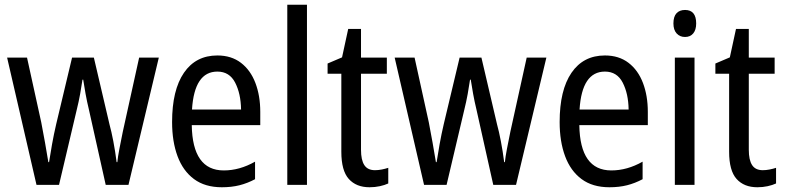

<svg xmlns="http://www.w3.org/2000/svg" viewBox="-20 -780 3311 810"><path d="M355 -318Q347 -351 341 -384Q335 -417 331 -444H328Q324 -416 318 -383Q312 -350 304 -318L229 0H134L10 -537H94L154 -264Q162 -222 170 -178Q178 -134 184 -96H187Q192 -129 199.5 -171Q207 -213 217 -256L284 -537H376L442 -255Q450 -226 458 -184.5Q466 -143 472 -96H475Q477 -117 483.5 -151Q490 -185 498 -224L567 -537H650L522 0H426Z M897 -546Q956 -546 996.5 -515Q1037 -484 1057.5 -430Q1078 -376 1078 -308V-252H789Q792 -61 924 -61Q991 -61 1056 -98V-24Q1024 -7 990.5 1.5Q957 10 916 10Q845 10 798.5 -24.5Q752 -59 729 -121Q706 -183 706 -265Q706 -400 756 -473Q806 -546 897 -546ZM897 -478Q800 -478 790 -318H997Q996 -385 972 -431.5Q948 -478 897 -478Z M1275 0H1192V-760H1275Z M1562 -62Q1576 -62 1591 -65Q1606 -68 1618 -72V-6Q1603 1 1582.5 5.5Q1562 10 1539 10Q1483 10 1451.5 -25Q1420 -60 1420 -140V-469H1362V-512L1423 -538L1449 -658H1503V-537H1612V-469H1503V-148Q1503 -105 1517 -83.5Q1531 -62 1562 -62Z M1990 -318Q1982 -351 1976 -384Q1970 -417 1966 -444H1963Q1959 -416 1953 -383Q1947 -350 1939 -318L1864 0H1769L1645 -537H1729L1789 -264Q1797 -222 1805 -178Q1813 -134 1819 -96H1822Q1827 -129 1834.5 -171Q1842 -213 1852 -256L1919 -537H2011L2077 -255Q2085 -226 2093 -184.5Q2101 -143 2107 -96H2110Q2112 -117 2118.5 -151Q2125 -185 2133 -224L2202 -537H2285L2157 0H2061Z M2532 -546Q2591 -546 2631.5 -515Q2672 -484 2692.5 -430Q2713 -376 2713 -308V-252H2424Q2427 -61 2559 -61Q2626 -61 2691 -98V-24Q2659 -7 2625.5 1.5Q2592 10 2551 10Q2480 10 2433.5 -24.5Q2387 -59 2364 -121Q2341 -183 2341 -265Q2341 -400 2391 -473Q2441 -546 2532 -546ZM2532 -478Q2435 -478 2425 -318H2632Q2631 -385 2607 -431.5Q2583 -478 2532 -478Z M2870 -738Q2917 -738 2917 -681Q2917 -654 2904.5 -639Q2892 -624 2870 -624Q2848 -624 2834.5 -639Q2821 -654 2821 -681Q2821 -710 2834 -724Q2847 -738 2870 -738ZM2910 -537V0H2827V-537Z M3198 -62Q3212 -62 3227 -65Q3242 -68 3254 -72V-6Q3239 1 3218.5 5.5Q3198 10 3175 10Q3119 10 3087.5 -25Q3056 -60 3056 -140V-469H2998V-512L3059 -538L3085 -658H3139V-537H3248V-469H3139V-148Q3139 -105 3153 -83.5Q3167 -62 3198 -62Z"/></svg>

Font: Noto Sans Devanagari Condensed
Style: Regular
Weight: 400
Width: 3
Designer: Jelle Bosma - Monotype Design Team
Foundry: Monotype Imaging Inc.
Version: Version 2.004; ttfautohint (v1.8.4.7-5d5b)